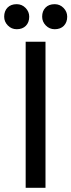

<svg xmlns="http://www.w3.org/2000/svg" viewBox="-33 -900 342 920"><path d="M90 0V-700H185V0ZM47 -760Q22 -760 4.5 -778Q-13 -796 -13 -820Q-13 -847 3 -863.5Q19 -880 47 -880Q72 -880 89.5 -862Q107 -844 107 -820Q107 -793 91 -776.5Q75 -760 47 -760ZM229 -760Q204 -760 186.5 -778Q169 -796 169 -820Q169 -847 185 -863.5Q201 -880 229 -880Q254 -880 271.5 -862Q289 -844 289 -820Q289 -793 273 -776.5Q257 -760 229 -760Z"/></svg>

Font: ABeeZee
Style: Regular
Weight: 400
Designer: Anja Meiners
Foundry: Anja Meiners
Version: Version 1.001